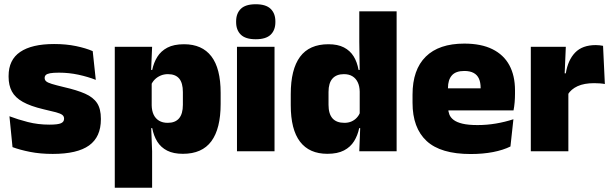

<svg xmlns="http://www.w3.org/2000/svg" viewBox="-20 -713 2881 905"><path d="M228.5 12.5Q170 12.5 122 3Q74 -6.5 39 -19.5L24.5 -165Q63.5 -150 111.2 -137.8Q159 -125.5 213 -125.5Q252.5 -125.5 267.2 -132Q282 -138.5 282 -153V-154Q282 -165 273.5 -171.5Q265 -178 243.8 -183.8Q222.5 -189.5 185 -198Q123.5 -212.5 87.5 -232.8Q51.5 -253 36 -282Q20.5 -311 20.5 -351V-355Q20.5 -431 75.2 -468.2Q130 -505.5 235 -505.5Q291.5 -505.5 338.2 -495.8Q385 -486 417 -472L431.5 -336.5Q395 -351 350 -360.8Q305 -370.5 258 -370.5Q231 -370.5 216.2 -367.8Q201.5 -365 196 -359.5Q190.5 -354 190.5 -346V-345Q190.5 -336 197.5 -329.8Q204.5 -323.5 224 -317.5Q243.5 -311.5 281 -302.5Q342.5 -288.5 381 -271.5Q419.5 -254.5 437.5 -227.2Q455.5 -200 455.5 -153.5V-150.5Q455.5 -67.5 400 -27.5Q344.5 12.5 228.5 12.5Z M842 12Q797.5 12 768 -3Q738.5 -18 721.5 -45.2Q704.5 -72.5 697.5 -109H655L695 -216.5Q695.5 -191 704.2 -172.5Q713 -154 729.8 -144Q746.5 -134 770.5 -134Q806 -134 824 -155.2Q842 -176.5 842 -219V-279Q842 -322 824.5 -342.8Q807 -363.5 771.5 -363.5Q752.5 -363.5 736.5 -356.5Q720.5 -349.5 709 -337.8Q697.5 -326 692 -311.5L651.5 -383.5H697.5Q704.5 -417.5 721.5 -445Q738.5 -472.5 769 -488.5Q799.5 -504.5 847.5 -504.5Q932.5 -504.5 976.2 -447.5Q1020 -390.5 1020 -275.5V-223Q1020 -106.5 976.2 -47.2Q932.5 12 842 12ZM521 172V-492.5H697L691 -352L695 -340V-158L692 -128.5L697 0V172Z M1097 0V-492.5H1274V0ZM1185.5 -528Q1137 -528 1115 -549.8Q1093 -571.5 1093 -608.5V-612.5Q1093 -649.5 1115 -671.2Q1137 -693 1185.5 -693Q1233.5 -693 1255.8 -671.2Q1278 -649.5 1278 -612.5V-608.5Q1278 -571 1255.8 -549.5Q1233.5 -528 1185.5 -528Z M1523 12Q1438 12 1394.2 -45.2Q1350.5 -102.5 1350.5 -217V-269.5Q1350.5 -386 1394.2 -445.2Q1438 -504.5 1528 -504.5Q1572 -504.5 1601 -489.5Q1630 -474.5 1646.8 -447.5Q1663.5 -420.5 1670 -383.5H1715.5L1675.5 -281Q1675 -307 1666.2 -325.2Q1657.5 -343.5 1641.2 -353.5Q1625 -363.5 1601 -363.5Q1565.5 -363.5 1547 -342.5Q1528.5 -321.5 1528.5 -279.5V-219Q1528.5 -176.5 1547.2 -155.2Q1566 -134 1603.5 -134Q1622 -134 1636.8 -140.5Q1651.5 -147 1662 -158.5Q1672.5 -170 1678.5 -185L1722 -109H1673Q1666 -75 1649 -47.5Q1632 -20 1601.5 -4Q1571 12 1523 12ZM1673.5 0 1678.5 -128.5 1675.5 -153V-350V-372.5L1673.5 -517V-659.5H1849.5V0Z M2198.5 13Q2057 13 1990.8 -48.5Q1924.5 -110 1924.5 -228.5V-267Q1924.5 -384.5 1986.8 -446Q2049 -507.5 2168.5 -507.5Q2248 -507.5 2301 -481.2Q2354 -455 2380.8 -405.8Q2407.5 -356.5 2407.5 -287V-271.5Q2407.5 -251.5 2405.8 -230.8Q2404 -210 2400.5 -192.5H2242Q2244 -223 2244.8 -250Q2245.5 -277 2245.5 -298.5Q2245.5 -324.5 2237.5 -342.2Q2229.5 -360 2212.5 -369.2Q2195.5 -378.5 2168.5 -378.5Q2128 -378.5 2109.8 -357.5Q2091.5 -336.5 2091.5 -298V-253.5L2092.5 -234.5V-203.5Q2092.5 -188 2098 -173.5Q2103.5 -159 2118.2 -147.8Q2133 -136.5 2160.2 -130Q2187.5 -123.5 2231 -123.5Q2275.5 -123.5 2318 -130.8Q2360.5 -138 2400 -151L2386 -22.5Q2351.5 -5.5 2303.8 3.8Q2256 13 2198.5 13ZM2018 -192.5V-296.5H2365V-192.5Z M2656.5 -267.5 2605.5 -367.5H2647Q2657 -430 2691 -465.2Q2725 -500.5 2788.5 -500.5Q2798 -500.5 2806.2 -499.5Q2814.5 -498.5 2822.5 -497L2831 -317Q2821 -319 2807.2 -320Q2793.5 -321 2780.5 -321Q2733.5 -321 2702.5 -306.8Q2671.5 -292.5 2656.5 -267.5ZM2482 0V-492.5H2647L2640 -329.5H2659V0Z"/></svg>

Font: Anek Gujarati ExtraBold
Style: Regular
Weight: 800
Version: Version 1.003